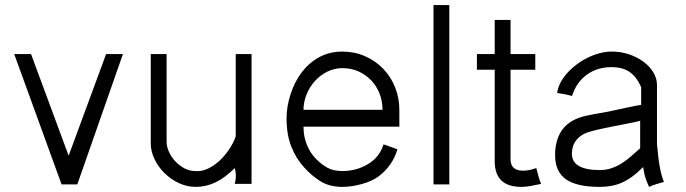

<svg xmlns="http://www.w3.org/2000/svg" viewBox="-20 -728 2708 758"><path d="M465.3 -514.6 285.2 0H223.1L36.1 -514.6H102.5L251 -113.3L398.9 -514.6Z M973.1 -2H906.7Q911.1 -17.1 911.1 -34.7Q911.1 -50.3 906.7 -64.5Q868.7 -26.4 831.3 -8.3Q793.9 9.8 752.4 9.8Q717.8 9.8 685.8 -5.4Q653.8 -20.5 629.2 -44.9Q604.5 -69.3 589.8 -100.1Q575.2 -130.9 575.2 -162.1V-514.6H637.7V-169.9Q637.7 -148.9 647.2 -128.2Q656.7 -107.4 672.6 -90.6Q688.5 -73.7 708.7 -63.2Q729 -52.7 750.5 -52.7Q774.4 -50.3 798.8 -61.3Q823.2 -72.3 845 -92Q866.7 -111.8 884 -137.5Q901.4 -163.1 910.6 -189.5V-514.6H973.1Z M1556.6 -228H1178.2Q1178.2 -189.5 1191.2 -157.2Q1204.1 -125 1226.6 -101.8Q1249 -78.6 1272.9 -65.7Q1296.9 -52.7 1332 -52.7Q1387.2 -52.7 1433.1 -80.3Q1479 -107.9 1494.1 -158.2Q1508.3 -153.3 1521.7 -148.4Q1535.2 -143.6 1548.8 -138.7Q1540 -106.4 1520.8 -79.1Q1501.5 -51.8 1475.1 -32Q1448.7 -12.2 1407.7 -1.2Q1366.7 9.8 1332 9.8Q1282.7 9.8 1248 -10.7Q1213.4 -31.2 1181.2 -66.4Q1148.9 -101.6 1130.1 -148.9Q1111.3 -196.3 1111.3 -262.2Q1111.3 -307.1 1127.4 -356.9Q1143.6 -406.7 1172.4 -444.1Q1201.2 -481.4 1241.5 -502.9Q1281.7 -524.4 1332 -524.4Q1379.4 -524.4 1421.1 -506.1Q1462.9 -487.8 1492.9 -456.5Q1522.9 -425.3 1539.8 -383.3Q1556.6 -341.3 1556.6 -294.4ZM1490.2 -294.4Q1490.2 -328.1 1478.5 -358.2Q1466.8 -388.2 1445.8 -410.4Q1424.8 -432.6 1395.8 -445.8Q1366.7 -459 1332 -459Q1300.3 -459 1272.2 -445.1Q1244.1 -431.2 1223.4 -408.2Q1202.6 -385.3 1190.4 -355.5Q1178.2 -325.7 1178.2 -294.4Z M1753.9 0H1691.4V-708H1753.9Z M2116.2 -2Q2096.7 2 2076.7 5.9Q2056.6 9.8 2038.1 9.8Q1933.1 9.8 1933.1 -91.8V-452.6H1862.8V-514.6H1933.1V-649.4H1995.6V-514.6H2093.3V-452.6H1995.6V-99.6Q1995.6 -76.2 2008.3 -65.2Q2021 -54.2 2044.4 -54.2Q2058.1 -54.2 2069.8 -56.6Q2081.5 -59.1 2097.2 -64.5Q2106.9 -24.4 2116.2 -2Z M2601.1 -9.8Q2586.9 -5.9 2571.5 -1.2Q2556.2 3.4 2542.5 9.8Q2526.9 -23.9 2523.4 -44.7Q2520 -65.4 2519 -68.4Q2497.6 -46.9 2477.5 -32Q2457.5 -17.1 2437 -7.8Q2416.5 1.5 2394.5 5.6Q2372.6 9.8 2347.2 9.8Q2255.9 9.8 2213.6 -20.8Q2171.4 -51.3 2171.4 -115.2Q2171.4 -179.2 2202.1 -218.8Q2232.9 -258.3 2296.4 -271.5Q2310.5 -274.4 2319.3 -276.1Q2328.1 -277.8 2335.9 -279.3Q2343.8 -280.8 2351.8 -282Q2359.9 -283.2 2372.3 -285.6Q2384.8 -288.1 2403.3 -292Q2421.9 -295.9 2450.2 -302.2Q2498 -312.5 2511.2 -314V-384.3Q2492.7 -425.3 2465.3 -444.1Q2438 -462.9 2394 -462.9Q2337.9 -462.9 2296.9 -433.3Q2255.9 -403.8 2238.3 -349.1Q2232.4 -350.6 2227.5 -351.8Q2222.7 -353 2216.6 -354.5Q2210.4 -356 2201.9 -357.4Q2193.4 -358.9 2179.7 -360.8Q2182.1 -381.3 2192.6 -401.4Q2203.1 -421.4 2219.2 -439.5Q2235.4 -457.5 2256.1 -473.1Q2276.9 -488.8 2300 -500.2Q2323.2 -511.7 2347.7 -518.1Q2372.1 -524.4 2396 -524.4Q2430.2 -524.4 2462.2 -513.9Q2494.1 -503.4 2519 -485.4Q2543.9 -467.3 2558.8 -443.1Q2573.7 -418.9 2573.7 -392.1V-158.2Q2576.2 -130.4 2578.9 -108.6Q2581.5 -86.9 2584.7 -69.3Q2587.9 -51.8 2591.8 -37.4Q2595.7 -22.9 2601.1 -9.8ZM2507.3 -142.6V-251.5Q2501 -249 2484.4 -245.6Q2467.8 -242.2 2446.3 -238Q2424.8 -233.9 2400.1 -229Q2375.5 -224.1 2353 -219.2Q2330.6 -214.4 2312.5 -209.2Q2294.4 -204.1 2285.2 -199.2Q2237.8 -173.8 2237.8 -121.1Q2237.8 -88.9 2265.4 -72.8Q2293 -56.6 2347.2 -56.6Q2373.5 -56.6 2395 -64.2Q2416.5 -71.8 2435.3 -83.7Q2454.1 -95.7 2471.4 -111.1Q2488.8 -126.5 2507.3 -142.6Z"/></svg>

Font: Saysettha OT
Style: Regular
Weight: 400
Designer: John M. Durdin and Silvain Dupertuis
Foundry: Lao Script for Windows
Version: Version 2.000